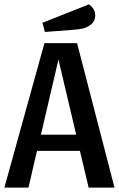

<svg xmlns="http://www.w3.org/2000/svg" viewBox="-20 -857 543 877"><path d="M386 -837Q415 -817 415 -786Q415 -761 396.5 -746Q378 -731 357.5 -726.5Q337 -722 304 -720L185 -711L174 -753ZM503 0H385L345 -168H149L110 0H0L183 -660H332ZM328 -242 247 -585 167 -242Z"/></svg>

Font: Sansita
Style: Regular
Weight: 400
Designer: Pablo Cosgaya
Foundry: Omnibus-Type
Version: Version 1.006;hotconv 1.0.109;makeotfexe 2.5.65596